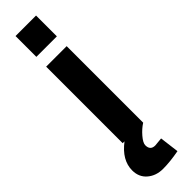

<svg xmlns="http://www.w3.org/2000/svg" viewBox="-314 -685 887 887"><g transform="rotate(-45 129.0 -242.0)"><path d="M62 0V-500H196V0Q172 15 150.5 40Q129 65 129 81Q129 114 161 114L203 110L215 205Q156 216 110.5 216Q65 216 34.5 190Q4 164 4 120Q4 53 74 0ZM62 -564V-700H196V-564Z"/></g></svg>

Font: Titillium Web
Style: Bold
Weight: 700
Version: Version 1.001;PS 57.000;hotconv 1.0.70;makeotf.lib2.5.55311